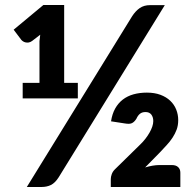

<svg xmlns="http://www.w3.org/2000/svg" viewBox="-20 -746 780 766"><path d="M214 -38.5Q199.5 -16 183.2 -8Q167 0 145.5 0H87L507 -681Q520.5 -702 537.5 -713.8Q554.5 -725.5 578.5 -725.5H637.5ZM290.5 -415.5V-353.5H70.5V-415.5H137.5V-581.5L140.5 -607.5L108 -582.5Q101 -577.5 94.5 -576.5Q88 -575.5 82.2 -576.8Q76.5 -578 72 -581Q67.5 -584 65 -587L34.5 -627.5L153 -726H236V-415.5ZM666 -87.5Q682 -87.5 690.8 -79.2Q699.5 -71 699.5 -57V0H422V-31.5Q422 -40.5 425.8 -51Q429.5 -61.5 438 -70L540 -170Q551 -180.5 560.2 -192.5Q569.5 -204.5 576.5 -216.8Q583.5 -229 587.5 -240.8Q591.5 -252.5 591.5 -263Q591.5 -278.5 583.8 -288.8Q576 -299 560.5 -299Q547 -299 538.5 -292.2Q530 -285.5 524 -272Q516.5 -260 507 -255Q497.5 -250 478 -253.5L423 -262Q427.5 -291.5 439.5 -313Q451.5 -334.5 470 -348.8Q488.5 -363 513 -369.8Q537.5 -376.5 566 -376.5Q596.5 -376.5 620 -367.8Q643.5 -359 659.2 -344Q675 -329 683 -309Q691 -289 691 -266.5Q691 -246 684.8 -229Q678.5 -212 668.2 -196.5Q658 -181 644.5 -166.5Q631 -152 617 -137L559 -78Q574 -82.5 588.5 -85Q603 -87.5 615.5 -87.5Z"/></svg>

Font: Lato
Style: Regular
Weight: 800
Designer: Lukasz Dziedzic with Adam Twardoch and Botio Nikoltchev
Foundry: tyPoland Lukasz Dziedzic
Version: Version 2.015; 2015-08-06; http://www.latofonts.com/; ttfaut